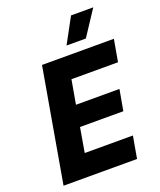

<svg xmlns="http://www.w3.org/2000/svg" viewBox="-164 -1012 924 1112"><g transform="rotate(-20 298.5 -456.0)"><path d="M32 0H485L509 -136H212L238 -287H505L528 -416H260L286 -564H573L597 -700H154ZM547 -912H410L326 -757H445Z"/></g></svg>

Font: Fixel Display 20240404
Style: Bold Italic
Weight: 700
Italic angle: -10°
Designer: AlfaBravo + MacPaw
Foundry: Kyrylo Tkachov, Marchela Mozhyna, Serhii Makarenko, Maria Weinstein, Zakhar Kryvoshyya
Version: Version 1.211;Glyphs 3.2 (3225)